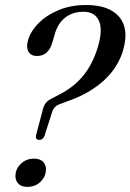

<svg xmlns="http://www.w3.org/2000/svg" viewBox="-20 -739 522 768"><path d="M151 -299.5Q154 -314 161.8 -325Q169.5 -336 185 -344L214 -359Q276.5 -390.5 314.8 -438.5Q353 -486.5 373 -556Q392 -624.5 374.5 -658.2Q357 -692 315.5 -692Q270.5 -692 241.2 -669Q212 -646 200 -605.5L189.5 -569.5Q174 -515 128 -515Q105 -515 94.5 -531.5Q84 -548 91.5 -576Q101.5 -613 133.8 -645.8Q166 -678.5 215 -698.8Q264 -719 324.5 -719Q415.5 -719 456 -672.5Q496.5 -626 473.5 -542Q454 -471.5 397 -418.5Q340 -365.5 251.5 -334.5L220.5 -323Q197 -315.5 189 -292.5L158 -195.5Q151.5 -179.5 137.5 -179.5Q121 -179.5 124 -197ZM89 8.5Q64.5 8.5 52.2 -5.5Q40 -19.5 42 -40.5Q44.5 -67 65.5 -85.8Q86.5 -104.5 116 -104.5Q141.5 -104.5 153.8 -90.2Q166 -76 163.5 -55Q161.5 -30 141 -10.8Q120.5 8.5 89 8.5Z"/></svg>

Font: Fraunces 144pt Soft
Style: Italic
Weight: 400
Italic angle: -16°
Version: Version 1.000;[b76b70a41]